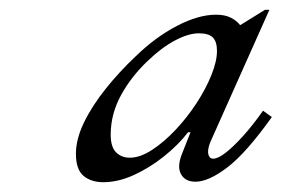

<svg xmlns="http://www.w3.org/2000/svg" viewBox="-20 -742 575 392"><path d="M191 -370Q166 -370 150.5 -383Q135 -396 135 -428Q135 -458 151.5 -492Q168 -526 196 -561Q224 -596 257 -627Q297 -666 341 -689Q385 -712 421 -712Q439 -712 451 -706Q463 -700 470 -691H471L521 -722H530L409 -451Q403 -435 405.5 -426.5Q408 -418 415 -418Q425 -418 440.5 -430Q456 -442 476 -464Q496 -486 517 -516L535 -503Q483 -430 444.5 -400.5Q406 -371 379 -371Q358 -371 349.5 -386.5Q341 -402 352 -429L369 -472H364Q344 -446 314.5 -422.5Q285 -399 253 -384.5Q221 -370 191 -370ZM245 -420Q266 -420 290.5 -436Q315 -452 338.5 -477Q362 -502 381 -531Q400 -560 411.5 -588.5Q423 -617 423 -638Q423 -657 414.5 -665.5Q406 -674 386 -674Q365 -674 337.5 -659.5Q310 -645 282 -618Q248 -586 227 -547.5Q206 -509 206 -467Q206 -442 217 -431Q228 -420 245 -420Z"/></svg>

Font: Ibarra Real Nova Medium
Style: Italic
Weight: 500
Italic angle: -22°
Designer: Jose Maria Ribagorda & Octavio Pardo
Foundry: Octavio Pardo
Version: Version 2.000